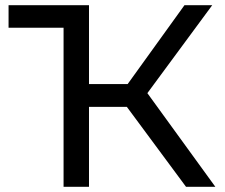

<svg xmlns="http://www.w3.org/2000/svg" viewBox="-20 -720 867 740"><path d="M697 0 469 -308H323V0H225V-613H13V-700H323V-396H472L691 -700H798L548 -361L810 0Z"/></svg>

Font: Montserrat Medium
Style: Regular
Weight: 500
Designer: Julieta Ulanovsky
Foundry: Julieta Ulanovsky
Version: Version 9.000; ttfautohint (v1.8.4.7-5d5b)